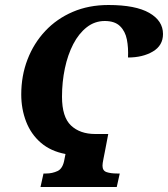

<svg xmlns="http://www.w3.org/2000/svg" viewBox="-20 -748 672 768"><path d="M142 0 154 -54H165Q189 -54 210.5 -64Q232 -74 238 -112L242 -132Q183 -143 143.5 -177Q104 -211 84.5 -261.5Q65 -312 65 -370Q65 -445 90 -510Q115 -575 161 -624Q207 -673 271 -700.5Q335 -728 414 -728Q522 -728 577 -696.5Q632 -665 632 -612Q632 -566 591.5 -542Q551 -518 492 -518Q494 -557 487.5 -590Q481 -623 460 -643.5Q439 -664 399 -664Q359 -664 327 -639Q295 -614 273 -571.5Q251 -529 239.5 -474.5Q228 -420 228 -361Q228 -280 264 -246Q300 -212 361 -212H413L400 -144Q397 -128 393.5 -111Q390 -94 390 -85Q390 -65 406.5 -59.5Q423 -54 448 -54H459L447 0Z"/></svg>

Font: Noto Serif ExtraCondensed ExtraBold
Style: Italic
Weight: 800
Width: 2
Italic angle: -12°
Designer: Monotype Design Team
Foundry: Monotype Imaging Inc.
Version: Version 2.013